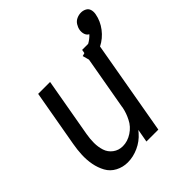

<svg xmlns="http://www.w3.org/2000/svg" viewBox="-183 -788 923 923"><g transform="rotate(-45 278.0 -326.5)"><path d="M384 -452 369 -507Q435 -524 466 -559H465Q453 -566 449 -579.5Q445 -593 447.5 -607Q450 -621 458.5 -634.5Q467 -648 481.5 -654.5Q496 -661 511 -661Q525 -661 537.5 -654.5Q550 -648 554 -634.5Q558 -621 555 -605Q548 -566 522.5 -532.5Q497 -499 460 -480.5Q423 -462 384 -452ZM161 8Q128 8 99.5 -7Q71 -22 56 -49.5Q41 -77 35 -109Q29 -141 30.5 -174.5Q32 -208 38 -241L89 -530H170L117 -229Q112 -201 112 -173.5Q112 -146 120 -121Q128 -96 149.5 -80Q171 -64 199 -64Q232 -64 262.5 -84Q293 -104 308 -135Q323 -164 329 -194L330 -199V-201L388 -530H469L376 0H295L307 -67Q302 -61 297 -55Q271 -25 234.5 -8.5Q198 8 161 8Z"/></g></svg>

Font: Iosevka SS08
Style: Italic
Weight: 400
Italic angle: -10°
Monospace: yes
Designer: Belleve Invis
Foundry: Belleve Invis
Version: 2.1.0; ttfautohint (v1.8.2)